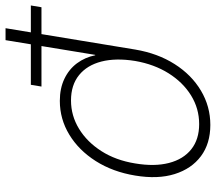

<svg xmlns="http://www.w3.org/2000/svg" viewBox="-151 -508 775 689"><g transform="rotate(90 236.5 -163.5)"><path d="M-6.8 204.1 69.8 -261.2Q83.5 -342.3 122.1 -402.8Q160.6 -463.4 217.3 -497.1Q273.9 -530.8 340.3 -530.8Q407.2 -530.8 452.4 -497.1Q497.6 -463.4 516.6 -402.8Q535.6 -342.3 522 -261.2Q508.8 -180.7 470 -119.6Q431.2 -58.6 375.2 -24.7Q319.3 9.3 253.9 9.3Q209 9.3 174.8 -7.1Q140.6 -23.4 119.1 -52.2Q97.7 -81.1 90.3 -117.7H88.9L36.1 204.1ZM252.4 -30.8Q307.1 -30.8 354.2 -59.6Q401.4 -88.4 434.3 -139.9Q467.3 -191.4 478.5 -261.2Q490.2 -330.6 476.8 -382.3Q463.4 -434.1 427.7 -462.4Q392.1 -490.7 337.4 -490.7Q281.7 -490.7 234.6 -461.7Q187.5 -432.6 155 -380.9Q122.6 -329.1 110.8 -261.2Q99.6 -191.9 112.8 -140.1Q126 -88.4 161.6 -59.6Q197.3 -30.8 252.4 -30.8ZM-88.4 113.3 -82 75.2H202.6L196.3 113.3Z"/></g></svg>

Font: Inter 28pt ExtraLight
Style: Italic
Weight: 250
Italic angle: -9.3988°
Designer: Rasmus Andersson
Foundry: rsms
Version: Version 4.001;git-66647c0bb